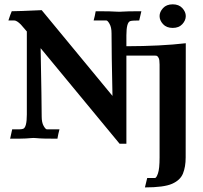

<svg xmlns="http://www.w3.org/2000/svg" viewBox="-20 -628 920 870"><path d="M762.7 -501.5Q734.4 -501.5 718.8 -518.6Q703.1 -535.6 703.1 -555.2Q703.1 -574.2 718.8 -591.3Q734.4 -608.4 762.7 -608.4Q790.5 -608.4 806.2 -591.3Q821.8 -574.2 821.8 -555.2Q821.8 -535.6 806.2 -518.6Q790.5 -501.5 762.7 -501.5ZM552.7 -376V23.4H522L164.1 -409.7Q168.9 -158.2 168.9 -100.1Q168.9 -72.8 177.7 -57.4Q186.5 -42 192.4 -42H249.5Q243.7 -20.5 240.2 0.5Q166 0.5 147 -2Q138.2 -2.9 131.8 -2.9Q126 -2.9 119.4 -2.2Q112.8 -1.5 96.7 -0.5Q80.6 0.5 25.9 0.5L35.2 -42H67.9Q77.1 -42 85 -44.4Q101.6 -50.8 101.6 -109.4V-485.4L74.7 -516.6Q56.2 -535.2 44.9 -535.2H18.1Q26.4 -561.5 33.2 -577.1Q63.5 -577.1 168.9 -582L489.7 -193.4Q485.4 -390.6 485.4 -477.5Q485.4 -503.9 476.6 -519.5Q467.8 -535.2 461.9 -535.2H404.3Q410.2 -556.2 413.6 -577.1Q487.8 -577.1 506.8 -575.2Q516.1 -574.7 522 -574.7Q526.4 -574.7 530.8 -575.2Q553.7 -577.1 620.6 -577.1L610.8 -535.2Q577.6 -535.2 569.8 -532.2Q552.7 -526.4 552.7 -467.8V-418.5Q708.5 -418.9 821.8 -432.1L821.3 85.4Q821.3 127.9 809.1 158.2Q796.9 188.5 759.8 204.8Q722.7 221.2 636.7 221.2L647 178.7H682.1Q688.5 178.7 695.8 157.7Q703.1 136.7 703.1 85.4V-335.4Q703.1 -357.9 698.7 -365.7Q694.3 -373.5 690.9 -374.8Q687.5 -376 682.1 -376Z"/></svg>

Font: Quaaykop
Style: Bold
Weight: 700
Designer: Tup Wanders
Foundry: Free font, DO NOT SELL
Version: Version 1.00;July 31, 2023;FontCreator 11.5.0.2430 64-bit